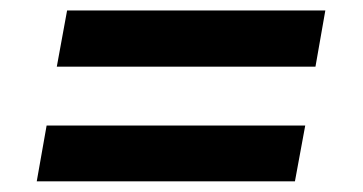

<svg xmlns="http://www.w3.org/2000/svg" viewBox="-20 -436 681 360"><path d="M86.5 -311 105.8 -416.4H590L571.5 -311ZM48.9 -96 67.4 -200.6H552.3L533 -96Z"/></svg>

Font: Archivo Variable SemiBold
Style: Italic
Weight: 600
Italic angle: -10°
Designer: Hector Gatti
Foundry: Omnibus-Type
Version: Version 2.001